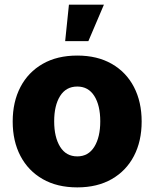

<svg xmlns="http://www.w3.org/2000/svg" viewBox="-20 -790 659 820"><path d="M310.1 10.3Q224.1 10.3 162.4 -25.1Q100.6 -60.5 67.4 -123.8Q34.2 -187 34.2 -271Q34.2 -355 67.4 -418.5Q100.6 -481.9 162.4 -517.3Q224.1 -552.7 310.1 -552.7Q395.5 -552.7 457.3 -517.3Q519 -481.9 552 -418.5Q585 -355 585 -271Q585 -187 552 -123.8Q519 -60.5 457.3 -25.1Q395.5 10.3 310.1 10.3ZM310.1 -122.1Q357.4 -122.1 382.8 -163.1Q408.2 -204.1 408.2 -272Q408.2 -339.8 382.8 -380.1Q357.4 -420.4 310.1 -420.4Q262.2 -420.4 236.8 -380.1Q211.4 -339.8 211.4 -272Q211.4 -204.1 236.8 -163.1Q262.2 -122.1 310.1 -122.1ZM258.3 -614.3 274.4 -770H423.8L357.4 -614.3Z"/></svg>

Font: Inter Extra Bold
Style: Regular
Weight: 800
Designer: Rasmus Andersson
Foundry: rsms
Version: Version 4.000;git-3c8e0fc